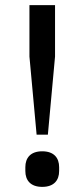

<svg xmlns="http://www.w3.org/2000/svg" viewBox="-20 -718 330 750"><path d="M167 -192 195 -497V-698H95V-497L123 -192ZM145 12C191 12 211 -14 211 -50V-65C211 -101 191 -127 145 -127C99 -127 79 -101 79 -65V-50C79 -14 99 12 145 12Z"/></svg>

Font: IBM Plex Thai Text
Style: Regular
Weight: 450
Designer: Mike Abbink, Paul van der Laan, Pieter van Rosmalen, Ben Mitchell, Mark Frömberg
Foundry: Bold Monday
Version: Version 1.0